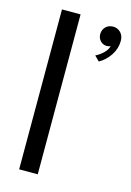

<svg xmlns="http://www.w3.org/2000/svg" viewBox="-108 -743 543 798"><g transform="rotate(15 163.5 -344.0)"><path d="M137 0H57V-688H137ZM281 -674Q300.5 -674 313.8 -660.5Q327 -647 327 -625Q327 -591.5 307.8 -562.5Q288.5 -533.5 260.5 -518.5L240 -539Q257.5 -547.5 272.8 -562Q288 -576.5 292 -593Q286 -589.5 275.5 -589.5Q259.5 -589.5 248.2 -601.2Q237 -613 237 -630Q237 -649 249.5 -661.5Q262 -674 281 -674Z"/></g></svg>

Font: League Spartan
Style: Regular
Weight: 350
Foundry: The League of Moveable Type
Version: Version 2.002